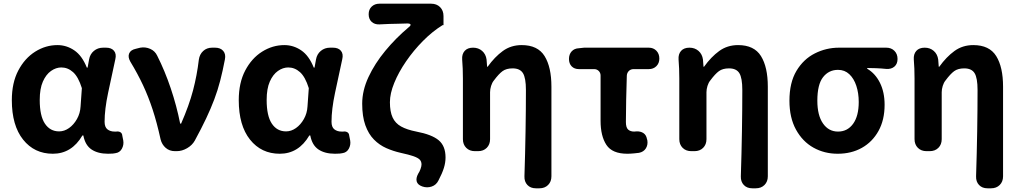

<svg xmlns="http://www.w3.org/2000/svg" viewBox="-20 -818 5521 1039"><path d="M266 14Q166 14 105 -62.5Q44 -139 44 -276Q44 -370 79 -436.5Q114 -503 170.5 -538.5Q227 -574 291 -574Q340 -574 382 -545.5Q424 -517 450 -452H454L462 -496Q467 -525 488 -542.5Q509 -560 538 -560H554Q583 -560 597 -543Q611 -526 604 -497Q584 -405 565 -315.5Q546 -226 546 -159Q546 -130 561.5 -118Q577 -106 600 -106Q605 -106 606 -106Q607 -106 609 -106Q622 -108 631.5 -102.5Q641 -97 642 -83L647 -58Q651 -34 639.5 -13Q628 8 604 11Q600 12 591 13Q582 14 565 14Q510 14 475.5 -9Q441 -32 431 -85H426Q368 14 266 14ZM300 -107Q328 -107 353.5 -125Q379 -143 396.5 -174Q414 -205 416 -242L423 -341Q404 -402 375.5 -427.5Q347 -453 312 -453Q283 -453 256 -434Q229 -415 212 -376.5Q195 -338 195 -277Q195 -191 223 -149Q251 -107 300 -107Z M927 0Q897 0 876.5 -18Q856 -36 849 -64Q829 -155 806 -225Q783 -295 754 -357Q725 -419 685 -485Q671 -510 679 -529Q687 -548 715 -554L739 -560Q767 -565 793 -553.5Q819 -542 831 -516Q872 -435 904 -340Q936 -245 955 -149H960Q1003 -247 1024.5 -328.5Q1046 -410 1056 -495Q1060 -524 1079.5 -542Q1099 -560 1128 -560H1144Q1173 -560 1188 -542.5Q1203 -525 1197 -496Q1185 -433 1171.5 -381Q1158 -329 1139.5 -280Q1121 -231 1095.5 -177Q1070 -123 1034 -57Q1020 -32 992.5 -16Q965 0 936 0Z M1494 14Q1394 14 1333 -62.5Q1272 -139 1272 -276Q1272 -370 1307 -436.5Q1342 -503 1398.5 -538.5Q1455 -574 1519 -574Q1568 -574 1610 -545.5Q1652 -517 1678 -452H1682L1690 -496Q1695 -525 1716 -542.5Q1737 -560 1766 -560H1782Q1811 -560 1825 -543Q1839 -526 1832 -497Q1812 -405 1793 -315.5Q1774 -226 1774 -159Q1774 -130 1789.5 -118Q1805 -106 1828 -106Q1833 -106 1834 -106Q1835 -106 1837 -106Q1850 -108 1859.5 -102.5Q1869 -97 1870 -83L1875 -58Q1879 -34 1867.5 -13Q1856 8 1832 11Q1828 12 1819 13Q1810 14 1793 14Q1738 14 1703.5 -9Q1669 -32 1659 -85H1654Q1596 14 1494 14ZM1528 -107Q1556 -107 1581.5 -125Q1607 -143 1624.5 -174Q1642 -205 1644 -242L1651 -341Q1632 -402 1603.5 -427.5Q1575 -453 1540 -453Q1511 -453 1484 -434Q1457 -415 1440 -376.5Q1423 -338 1423 -277Q1423 -191 1451 -149Q1479 -107 1528 -107Z M2353 158Q2341 183 2316 191.5Q2291 200 2265 191Q2240 182 2235 164Q2230 146 2243 122Q2250 112 2255.5 97Q2261 82 2261 72Q2261 56 2251.5 46Q2242 36 2218 27.5Q2194 19 2148 9Q2108 0 2070.5 -16.5Q2033 -33 2003.5 -63Q1974 -93 1957 -140.5Q1940 -188 1940 -257Q1940 -328 1974 -401Q2008 -474 2065 -543Q2122 -612 2191 -670Q2204 -680 2201.5 -685.5Q2199 -691 2184 -691Q2154 -690 2132 -689.5Q2110 -689 2087.5 -688.5Q2065 -688 2033 -686Q2007 -685 1991 -700Q1975 -715 1975 -741Q1975 -767 1991.5 -782.5Q2008 -798 2033 -798H2313Q2343 -798 2361.5 -779.5Q2380 -761 2380 -731V-682H2375Q2320 -648 2269 -596.5Q2218 -545 2177.5 -486Q2137 -427 2113.5 -369.5Q2090 -312 2090 -265Q2090 -214 2104.5 -182.5Q2119 -151 2150.5 -133.5Q2182 -116 2233 -106Q2317 -90 2354 -59Q2391 -28 2391 34Q2391 62 2382 91Q2373 120 2353 158Z M2880 201Q2851 201 2834 183Q2817 165 2818 136Q2822 13 2824 -107.5Q2826 -228 2826 -331Q2826 -396 2810 -422Q2794 -448 2754 -448Q2720 -448 2699.5 -433Q2679 -418 2653 -383Q2643 -371 2637.5 -353Q2632 -335 2632 -319V-65Q2632 -36 2614 -18Q2596 0 2567 0H2550Q2521 0 2503 -18Q2485 -36 2485 -65V-393Q2485 -426 2484 -446.5Q2483 -467 2481 -496Q2479 -525 2494.5 -542.5Q2510 -560 2540 -560Q2569 -560 2589 -542.5Q2609 -525 2613 -496L2616 -457H2619Q2657 -510 2701 -542Q2745 -574 2803 -574Q2890 -574 2927 -514.5Q2964 -455 2964 -349V136Q2964 165 2946 183Q2928 201 2899 201Z M3375 14Q3293 14 3261.5 -34Q3230 -82 3230 -164V-409Q3230 -424 3220 -434Q3210 -444 3195 -444H3113Q3088 -444 3073.5 -459Q3059 -474 3059 -499Q3059 -524 3073.5 -540Q3088 -556 3113 -557L3141 -560H3491Q3516 -560 3532 -543.5Q3548 -527 3548 -501Q3548 -476 3532 -460Q3516 -444 3491 -444H3409Q3393 -444 3383 -434Q3373 -424 3372 -409Q3370 -340 3368.5 -278.5Q3367 -217 3367 -158Q3367 -128 3379 -117Q3391 -106 3412 -106Q3421 -106 3424 -107Q3446 -108 3461.5 -98Q3477 -88 3481 -66L3483 -59Q3487 -34 3475 -15Q3463 4 3438 9Q3432 10 3411 12Q3390 14 3375 14Z M4051 201Q4022 201 4005 183Q3988 165 3989 136Q3993 13 3995 -107.5Q3997 -228 3997 -331Q3997 -396 3981 -422Q3965 -448 3925 -448Q3891 -448 3870.5 -433Q3850 -418 3824 -383Q3814 -371 3808.5 -353Q3803 -335 3803 -319V-65Q3803 -36 3785 -18Q3767 0 3738 0H3721Q3692 0 3674 -18Q3656 -36 3656 -65V-393Q3656 -426 3655 -446.5Q3654 -467 3652 -496Q3650 -525 3665.5 -542.5Q3681 -560 3711 -560Q3740 -560 3760 -542.5Q3780 -525 3784 -496L3787 -457H3790Q3828 -510 3872 -542Q3916 -574 3974 -574Q4061 -574 4098 -514.5Q4135 -455 4135 -349V136Q4135 165 4117 183Q4099 201 4070 201Z M4513 14Q4441 14 4382 -19Q4323 -52 4287.5 -116.5Q4252 -181 4252 -273Q4252 -371 4290 -434.5Q4328 -498 4389.5 -529Q4451 -560 4520 -560H4776Q4803 -560 4820 -543Q4837 -526 4837 -499Q4837 -472 4820 -457.5Q4803 -443 4776 -445Q4760 -447 4747.5 -447.5Q4735 -448 4719 -449Q4703 -450 4673 -450V-446Q4717 -420 4742 -369.5Q4767 -319 4767 -251Q4767 -169 4734 -109.5Q4701 -50 4644 -18Q4587 14 4513 14ZM4515 -106Q4566 -106 4596.5 -148Q4627 -190 4627 -266Q4627 -314 4614 -353.5Q4601 -393 4576 -416.5Q4551 -440 4515 -440Q4465 -440 4434 -400.5Q4403 -361 4403 -273Q4403 -194 4433.5 -150Q4464 -106 4515 -106Z M5324 201Q5295 201 5278 183Q5261 165 5262 136Q5266 13 5268 -107.5Q5270 -228 5270 -331Q5270 -396 5254 -422Q5238 -448 5198 -448Q5164 -448 5143.5 -433Q5123 -418 5097 -383Q5087 -371 5081.5 -353Q5076 -335 5076 -319V-65Q5076 -36 5058 -18Q5040 0 5011 0H4994Q4965 0 4947 -18Q4929 -36 4929 -65V-393Q4929 -426 4928 -446.5Q4927 -467 4925 -496Q4923 -525 4938.5 -542.5Q4954 -560 4984 -560Q5013 -560 5033 -542.5Q5053 -525 5057 -496L5060 -457H5063Q5101 -510 5145 -542Q5189 -574 5247 -574Q5334 -574 5371 -514.5Q5408 -455 5408 -349V136Q5408 165 5390 183Q5372 201 5343 201Z"/></svg>

Font: Chiron GoRound TC
Style: Bold
Weight: 700
Designer: Ryoko NISHIZUKA 西塚涼子 (kana, bopomofo & ideographs); Paul D. Hunt (Latin, Greek & Cyrillic); Sandoll Communications 산돌커뮤니
Foundry: Adobe
Version: Version 1.000;hotconv 1.1.1;makeotfexe 2.6.0